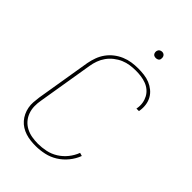

<svg xmlns="http://www.w3.org/2000/svg" viewBox="-266 -1018 1131 1131"><g transform="rotate(45 300.0 -452.0)"><path d="M256 8Q234 8 212.5 5.5Q191 3 171 -3.5Q151 -10 133.5 -21Q116 -32 102.5 -47.5Q89 -63 80 -82Q71 -101 67 -122Q63 -143 64.5 -164.5Q66 -186 69 -208L126 -553Q131 -580 140.5 -606Q150 -632 166.5 -655Q183 -678 205.5 -695.5Q228 -713 254 -724Q280 -735 307 -739Q334 -743 360 -743Q385 -743 410 -740Q435 -737 457 -728Q479 -719 497.5 -704Q516 -689 527.5 -668.5Q539 -648 542.5 -623.5Q546 -599 542 -574Q542 -573 541.5 -571Q541 -569 541 -568H520Q520 -569 520.5 -570.5Q521 -572 521 -573Q525 -596 521.5 -617.5Q518 -639 508 -657.5Q498 -676 482 -689.5Q466 -703 446 -710.5Q426 -718 404.5 -721Q383 -724 360 -724Q336 -724 311.5 -720.5Q287 -717 263.5 -707Q240 -697 219 -680.5Q198 -664 183 -643Q168 -622 159.5 -598.5Q151 -575 147 -550L90 -205Q85 -179 85.5 -153Q86 -127 94.5 -103.5Q103 -80 119 -61.5Q135 -43 157 -31.5Q179 -20 204.5 -15.5Q230 -11 256 -11Q288 -11 321.5 -18Q355 -25 384.5 -43.5Q414 -62 436 -89.5Q458 -117 470 -149L490 -143Q477 -108 452.5 -78Q428 -48 396 -28Q364 -8 327.5 0Q291 8 256 8ZM390 -859Q384 -859 378 -861Q372 -863 368.5 -868Q365 -873 364 -879Q363 -885 364 -891Q365 -896 367.5 -900Q370 -904 373.5 -906.5Q377 -909 381.5 -910.5Q386 -912 390 -912Q397 -912 402.5 -909.5Q408 -907 411.5 -902Q415 -897 416 -891Q417 -885 416 -879Q416 -874 413.5 -870Q411 -866 407 -863.5Q403 -861 399 -860Q395 -859 390 -859Z"/></g></svg>

Font: Iosevka Curly Thin Extended
Style: Italic
Weight: 100
Width: 7
Italic angle: -9°
Monospace: yes
Designer: Belleve Invis
Foundry: Belleve Invis
Version: Version 11.1.0; ttfautohint (v1.8.3)